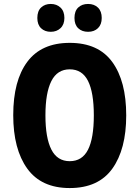

<svg xmlns="http://www.w3.org/2000/svg" viewBox="-20 -942 705 972"><path d="M619 -358Q619 -186 548.5 -88Q478 10 333 10Q189 10 118 -88.5Q47 -187 47 -359Q47 -534 118.5 -629.5Q190 -725 333 -725Q478 -725 548.5 -628Q619 -531 619 -358ZM210 -358Q210 -244 240 -185Q270 -126 333 -126Q396 -126 425.5 -184Q455 -242 455 -358Q455 -474 425.5 -532.5Q396 -591 333 -591Q270 -591 240 -531.5Q210 -472 210 -358ZM169 -851Q169 -886 188 -904Q207 -922 237 -922Q267 -922 286.5 -903.5Q306 -885 306 -851Q306 -818 286.5 -799.5Q267 -781 237 -781Q207 -781 188 -799Q169 -817 169 -851ZM357 -851Q357 -886 376 -904Q395 -922 426 -922Q457 -922 476 -903.5Q495 -885 495 -851Q495 -818 476 -799.5Q457 -781 426 -781Q395 -781 376 -799Q357 -817 357 -851Z"/></svg>

Font: Noto Sans Kannada Condensed ExtraBold
Style: Regular
Weight: 800
Width: 3
Designer: Jelle Bosma - Monotype Design Team
Foundry: Monotype Imaging Inc.
Version: Version 2.005; ttfautohint (v1.8.4.7-5d5b)